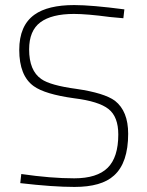

<svg xmlns="http://www.w3.org/2000/svg" viewBox="-20 -731 581 758"><path d="M274 7Q189 7 60 -8L64 -44Q181 -27 273 -27Q363 -27 405 -68.5Q447 -110 447 -200Q447 -270 408.5 -300.5Q370 -331 273 -343Q157 -359 113 -391Q56 -432 56 -534Q56 -630 116 -673Q169 -711 273 -711Q341 -711 471 -694L467 -659L413 -664Q323 -676 272 -676Q184 -676 139.5 -643Q95 -610 95 -536Q95 -452 143 -419Q178 -394 282 -380Q392 -364 434 -333Q486 -292 486 -203Q486 -88 430 -38Q381 7 274 7Z"/></svg>

Font: Storia Sans Thin
Style: Regular
Weight: 100
Designer: Accademia di Belle Arti di Urbino and others
Foundry: Accademia di Belle Arti di Urbino and others.
Version: Version 60.001;May 25, 2020;FontCreator 12.0.0.2522 64-bit